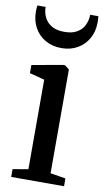

<svg xmlns="http://www.w3.org/2000/svg" viewBox="-89 -831 473 873"><g transform="rotate(10 147.0 -394.0)"><path d="M28.5 0V-36L99.5 -48V-461.5L30.5 -479.5V-517L172 -542.5H182L202 -526.5V-47.5L272.5 -36V0ZM151.5 -616.5Q109 -616.5 76.8 -635Q44.5 -653.5 26.5 -686Q8.5 -718.5 8.5 -760.5Q8.5 -768 9 -775Q9.5 -782 10.5 -788.5H48.5Q48.5 -784.5 48.8 -779.8Q49 -775 50 -770Q53 -750 64.2 -732Q75.5 -714 96.8 -702.8Q118 -691.5 151.5 -691.5Q185 -691.5 206.2 -702.8Q227.5 -714 238.5 -732Q249.5 -750 252.5 -770Q253.5 -775 253.8 -779.8Q254 -784.5 254 -788.5H292Q292.5 -782 293 -775Q293.5 -768 293.5 -760.5Q293.5 -718.5 275.5 -686Q257.5 -653.5 225.2 -635Q193 -616.5 151.5 -616.5Z"/></g></svg>

Font: Merriweather 72pt
Style: Regular
Weight: 400
Version: Version 2.100